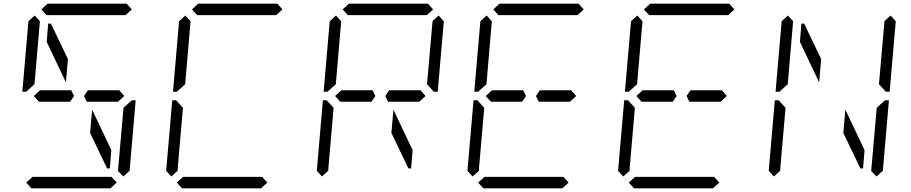

<svg xmlns="http://www.w3.org/2000/svg" viewBox="-20 -1020 4936 1040"><path d="M204 -969 238 -1000H666L694 -969L660 -938H658H477H415H234H232ZM204 -469H191L163 -500L197 -531H210H334H358H366L381 -500L360 -469H352H328ZM348 -700 337 -574 233 -793 241 -892H256ZM468 -300 479 -426 583 -207 575 -108H560ZM612 -31 578 0H150L122 -31L156 -62H158H339H401H582H584ZM649 -436 694 -477H715L682 -95L648 -64L619 -94ZM122 -523H101L134 -905L168 -936L196 -905L195 -892L167 -564L133 -533ZM612 -531H626L653 -500L619 -469H606H482H458H450L435 -500L456 -531H464H488Z M1020 -969 1054 -1000H1482L1510 -969L1476 -938H1474H1293H1231H1050H1048ZM1428 -31 1394 0H966L938 -31L972 -62H974H1155H1217H1398H1400ZM908 -64 880 -95 913 -477H934L943 -467L971 -436L944 -125L943 -108L942 -95ZM938 -523H917L950 -905L984 -936L1012 -905L1011 -892L983 -564L949 -533Z M1836 -969 1870 -1000H2298L2326 -969L2292 -938H2290H2109H2047H1866H1864ZM1836 -469H1823L1795 -500L1829 -531H1842H1966H1990H1998L2013 -500L1992 -469H1984H1960ZM2100 -300 2111 -426 2215 -207 2207 -108H2192ZM2356 -936 2384 -905 2351 -523H2330L2293 -564L2323 -906ZM1724 -64 1696 -95 1729 -477H1750L1759 -467L1787 -436L1760 -125L1759 -108L1758 -95ZM1754 -523H1733L1766 -905L1800 -936L1828 -905L1827 -892L1799 -564L1765 -533ZM2244 -531H2258L2285 -500L2251 -469H2238H2114H2090H2082L2067 -500L2088 -531H2096H2120Z M2652 -969 2686 -1000H3114L3142 -969L3108 -938H3106H2925H2863H2682H2680ZM2652 -469H2639L2611 -500L2645 -531H2658H2782H2806H2814L2829 -500L2808 -469H2800H2776ZM3060 -31 3026 0H2598L2570 -31L2604 -62H2606H2787H2849H3030H3032ZM2540 -64 2512 -95 2545 -477H2566L2575 -467L2603 -436L2576 -125L2575 -108L2574 -95ZM2570 -523H2549L2582 -905L2616 -936L2644 -905L2643 -892L2615 -564L2581 -533ZM3060 -531H3074L3101 -500L3067 -469H3054H2930H2906H2898L2883 -500L2904 -531H2912H2936Z M3468 -969 3502 -1000H3930L3958 -969L3924 -938H3922H3741H3679H3498H3496ZM3468 -469H3455L3427 -500L3461 -531H3474H3598H3622H3630L3645 -500L3624 -469H3616H3592ZM3876 -31 3842 0H3414L3386 -31L3420 -62H3422H3603H3665H3846H3848ZM3356 -64 3328 -95 3361 -477H3382L3391 -467L3419 -436L3392 -125L3391 -108L3390 -95ZM3386 -523H3365L3398 -905L3432 -936L3460 -905L3459 -892L3431 -564L3397 -533ZM3876 -531H3890L3917 -500L3883 -469H3870H3746H3722H3714L3699 -500L3720 -531H3728H3752Z M4428 -700 4417 -574 4313 -793 4321 -892H4336ZM4548 -300 4559 -426 4663 -207 4655 -108H4640ZM4729 -436 4774 -477H4795L4762 -95L4728 -64L4699 -94ZM4804 -936 4832 -905 4799 -523H4778L4741 -564L4771 -906ZM4172 -64 4144 -95 4177 -477H4198L4207 -467L4235 -436L4208 -125L4207 -108L4206 -95ZM4202 -523H4181L4214 -905L4248 -936L4276 -905L4275 -892L4247 -564L4213 -533Z"/></svg>

Font: DSEG14 Classic Mini
Style: Light Italic
Weight: 300
Italic angle: -5°
Designer: Keshikan(Twitter:@keshinomi_88pro)
Version: Version 0.46